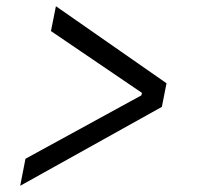

<svg xmlns="http://www.w3.org/2000/svg" viewBox="-20 -586 640 618"><path d="M45 12 501 -242 516 -318 160 -566 144 -486 437 -287 435 -279 62 -75Z"/></svg>

Font: Braiins Sans
Style: Italic
Weight: 400
Italic angle: -11.31°
Designer: Mike Abbink, Paul van der Laan, Pieter van Rosmalen, Jiri Chlebus, Lubos Buracinsky
Foundry: Bold Monday, Sudetype
Version: Version 1.000;hotconv 1.0.109;makeotfexe 2.5.65596